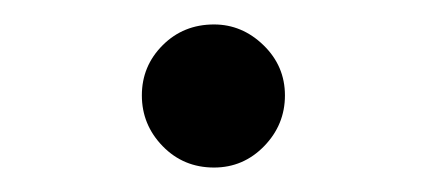

<svg xmlns="http://www.w3.org/2000/svg" viewBox="-20 -126 349 157"><path d="M96 -48Q96 -72 113 -89Q130 -106 155 -106Q178 -106 195.5 -89Q213 -72 213 -48Q213 -24 196 -6.5Q179 11 155 11Q130 11 113 -6.5Q96 -24 96 -48Z"/></svg>

Font: Tsukimi Rounded Medium
Style: Regular
Weight: 500
Designer: Takashi Funayama
Foundry: Takashi Funayama
Version: Version 1.032; ttfautohint (v1.8.3)